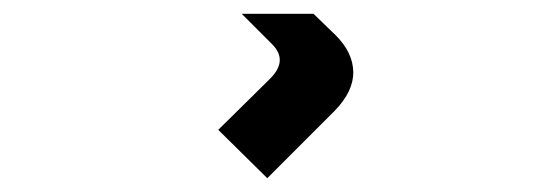

<svg xmlns="http://www.w3.org/2000/svg" viewBox="-20 -24 805 278"><path d="M434 -4 466 27Q491 52 491.5 80Q492 108 465 136L367 234L296 164L370 91Q398 64 374 40L330 -4Z"/></svg>

Font: Sinkin Sans 700 Bold
Style: Bold
Weight: 700
Designer: Keith Bates
Foundry: K-Type
Version: Sinkin Sans (version 1.0)  by Keith Bates   •   © 2014   www